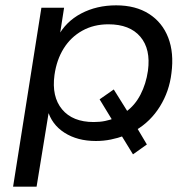

<svg xmlns="http://www.w3.org/2000/svg" viewBox="-20 -519 725 719"><path d="M29 180 135 -490H220L203 -381H196Q226 -438 284 -468.5Q342 -499 415 -499Q488 -499 538 -467Q588 -435 610 -378Q632 -321 622 -245Q614 -177 579 -120.5Q544 -64 488 -31L492 -42L530 22L478 59L432 -16L446 -11Q422 -2 395 3.5Q368 9 339 9Q270 9 221.5 -22Q173 -53 158 -108H164L117 180ZM331 -62Q354 -62 373.5 -66Q393 -70 411 -77L403 -65L353 -147L406 -184L461 -96L451 -100Q485 -124 506 -164.5Q527 -205 534 -254Q545 -335 505.5 -381.5Q466 -428 386 -428Q331 -428 288 -404Q245 -380 218.5 -337.5Q192 -295 184 -238Q173 -157 212.5 -109.5Q252 -62 331 -62Z"/></svg>

Font: Nunito Sans 10pt SemiExpanded
Style: Italic
Weight: 400
Width: 6
Italic angle: -9°
Designer: Vernon Adams
Foundry: Vernon Adams
Version: Version 3.101;gftools[0.9.27]